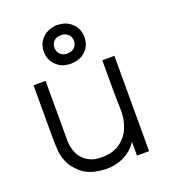

<svg xmlns="http://www.w3.org/2000/svg" viewBox="-140 -856 860 976"><g transform="rotate(-20 289.5 -368.5)"><path d="M281.2 -754.9Q296.9 -753.9 311.5 -751Q326.2 -748 339.8 -740.2Q351.6 -733.4 360.4 -724.6Q370.1 -716.8 377 -705.1Q391.6 -679.7 391.6 -649.4Q391.6 -619.1 377 -593.8Q370.1 -584 362.3 -576.2Q353.5 -568.4 343.8 -561.5Q330.1 -553.7 313.5 -549.8Q297.9 -545.9 281.2 -545.9Q265.6 -545.9 252 -548.8Q237.3 -551.8 223.6 -559.6Q212.9 -566.4 203.1 -575.2Q194.3 -584 186.5 -594.7Q171.9 -620.1 171.9 -650.4Q171.9 -680.7 187.5 -706.1Q194.3 -715.8 202.1 -723.6Q210.9 -732.4 220.7 -738.3Q235.4 -747.1 252.9 -751Q269.5 -754.9 281.2 -754.9ZM281.2 -699.2Q273.4 -699.2 266.6 -697.3Q258.8 -696.3 252 -692.4Q247.1 -689.5 243.2 -685.5Q239.3 -680.7 236.3 -675.8Q229.5 -664.1 229.5 -649.4Q230.5 -634.8 237.3 -623Q240.2 -618.2 244.1 -614.3Q248 -610.4 252.9 -607.4Q257.8 -604.5 262.7 -603.5Q266.6 -601.6 272.5 -601.6Q272.5 -600.6 273.4 -600.6Q274.4 -600.6 274.4 -600.6Q277.3 -600.6 279.3 -600.6Q281.2 -600.6 281.2 -600.6Q290 -600.6 297.9 -602.5Q304.7 -603.5 312.5 -608.4Q317.4 -611.3 321.3 -615.2Q325.2 -619.1 328.1 -624Q332 -630.9 334 -638.7Q335 -646.5 335 -650.4Q335 -650.4 335 -651.4Q335 -652.3 335 -652.3Q335 -659.2 333 -665Q331.1 -670.9 328.1 -676.8Q325.2 -681.6 320.3 -685.5Q316.4 -689.5 311.5 -692.4Q301.8 -698.2 291 -699.2Q281.2 -699.2 281.2 -699.2ZM436.5 -67.4Q429.7 -55.7 420.9 -45.9Q411.1 -36.1 401.4 -26.4Q387.7 -15.6 373 -7.8Q358.4 1 341.8 6.8Q341.8 6.8 320.3 12.7Q298.8 18.6 265.6 18.6Q236.3 17.6 210 11.7Q183.6 6.8 157.2 -7.8Q137.7 -19.5 122.1 -36.1Q105.5 -51.8 92.8 -71.3Q71.3 -110.4 67.4 -150.4Q64.5 -191.4 64.5 -234.4Q64.5 -260.7 64.5 -287.1Q64.5 -313.5 64.5 -338.9Q64.5 -364.3 64.5 -388.7Q64.5 -413.1 64.5 -438.5Q64.5 -455.1 64.5 -472.7Q64.5 -490.2 64.5 -507.8Q65.4 -507.8 67.4 -507.8Q69.3 -507.8 71.3 -507.8Q77.1 -507.8 83 -507.8Q88.9 -507.8 94.7 -507.8Q98.6 -507.8 102.5 -507.8Q106.4 -507.8 110.4 -507.8Q115.2 -507.8 120.1 -507.8Q125 -507.8 129.9 -507.8Q129.9 -505.9 129.9 -503.9Q129.9 -502 129.9 -500Q129.9 -464.8 129.9 -429.7Q129.9 -393.6 129.9 -358.4Q129.9 -334 129.9 -310.5Q129.9 -286.1 129.9 -261.7Q129.9 -223.6 129.9 -185.5Q129.9 -146.5 146.5 -111.3Q154.3 -96.7 165 -85Q175.8 -73.2 189.5 -64.5Q214.8 -49.8 238.3 -46.9Q261.7 -44.9 269.5 -44.9Q293 -45.9 313.5 -49.8Q334 -54.7 354.5 -65.4Q373 -76.2 387.7 -91.8Q402.3 -106.4 413.1 -125Q440.4 -178.7 438.5 -242.2Q436.5 -305.7 436.5 -363.3Q436.5 -384.8 436.5 -405.3Q436.5 -426.8 436.5 -447.3Q436.5 -462.9 436.5 -477.5Q436.5 -492.2 436.5 -507.8Q438.5 -507.8 440.4 -507.8Q442.4 -507.8 444.3 -507.8Q446.3 -507.8 448.2 -507.8Q450.2 -507.8 451.2 -507.8Q455.1 -507.8 459 -507.8Q462.9 -507.8 466.8 -507.8Q470.7 -507.8 474.6 -507.8Q478.5 -507.8 482.4 -507.8Q487.3 -507.8 492.2 -507.8Q497.1 -507.8 502 -507.8Q502 -505.9 502 -503.9Q502 -502 502 -500Q502 -443.4 502 -386.7Q502 -329.1 502 -272.5Q502 -233.4 502 -194.3Q502 -155.3 502 -116.2Q502 -85.9 502 -54.7Q502 -23.4 502 7.8Q500 7.8 498 7.8Q496.1 7.8 494.1 7.8Q489.3 7.8 483.4 7.8Q477.5 7.8 471.7 7.8Q467.8 7.8 463.9 7.8Q460 7.8 456.1 7.8Q451.2 7.8 446.3 7.8Q441.4 7.8 436.5 7.8Q436.5 5.9 436.5 3.9Q436.5 2 436.5 0Q436.5 -10.7 436.5 -21.5Q436.5 -32.2 436.5 -43Q436.5 -47.9 436.5 -52.7Q436.5 -57.6 436.5 -62.5Q436.5 -64.5 436.5 -65.4Q436.5 -66.4 436.5 -67.4Z"/></g></svg>

Font: LeFont
Style: Light
Weight: 300
Designer: Leryon MEDIA
Version: Version 1.0